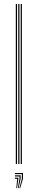

<svg xmlns="http://www.w3.org/2000/svg" viewBox="-20 -820 188 960"><path d="M83.5 0V-800H89.5V0ZM59 0V-800H65.2V0ZM71.2 0V-800H77.2V0ZM76.8 120.5 89.2 74V50.8H54.5V45H95V74L80.8 120.5ZM61.5 120.5 66 74H54.5V68.2H71.8V74L65.2 120.5ZM69.2 120.5 77.5 74V62.2H54.5V56.5H83.2V74L73 120.5Z"/></svg>

Font: Big Shoulders Inline Display ExtraLight
Style: Regular
Weight: 250
Version: Version 2.002